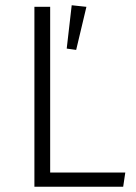

<svg xmlns="http://www.w3.org/2000/svg" viewBox="-20 -711 517 731"><path d="M449 0H111V-685H171V-54H457ZM234 -526 253 -691 309 -685 270 -521Z"/></svg>

Font: Trujillo Light
Style: Regular
Weight: 300
Designer: Fira Sans original fonts by bBox Type GmbH, Carrois Corporate GbR, & Edenspiekermann AG / Changes by Cristiano Sobral
Foundry: Fira Sans original fonts by bBox Type GmbH, Carrois Corporate GbR, & Edenspiekermann AG / Changes by Cristiano Sobral
Version: Version 4.301;July 28, 2020;FontCreator 13.0.0.2655 64-bit